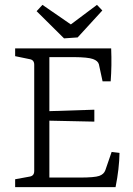

<svg xmlns="http://www.w3.org/2000/svg" viewBox="-20 -766 545 786"><path d="M377 -746.1 398.9 -723.1 297.9 -612.8 242.2 -608.9 129.9 -720.2 153.8 -746.1 270 -666ZM182.1 -532.2V-311L366.2 -316.9V-268.1L182.1 -272V-39.1H305.2Q367.2 -39.1 386.2 -45.9Q405.3 -52.7 411.1 -68.8L437 -144L469.2 -140.1Q468.3 -76.2 453.1 0H42V-32.2L101.1 -43Q120.1 -45.9 120.1 -65.9V-501Q120.1 -521 101.1 -523.9L42 -536.1V-567.9H435.1Q438 -497.1 433.1 -433.1H399.9L384.8 -502.9Q380.9 -517.1 360.4 -524.4Q339.8 -531.7 283.2 -532.2Z"/></svg>

Font: Yrsa-Light
Style: Regular
Weight: 300
Designer: Anna Giedrys (Yrsa+Rasa design), David Brezina (Yrsa art-direction, Rasa art-direction, design)
Foundry: Rosetta Type Foundry
Version: Version 1.001;PS 1.1;hotconv 1.0.88;makeotf.lib2.5.647800